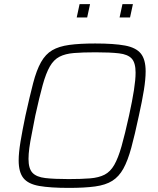

<svg xmlns="http://www.w3.org/2000/svg" viewBox="-20 -908 768 936"><path d="M316 8Q225 8 171 -1.5Q117 -11 94 -40Q71 -69 71 -126Q71 -163 80 -217.5Q89 -272 104 -344Q125 -439 141.5 -502.5Q158 -566 180 -605Q202 -644 234.5 -663Q267 -682 317.5 -689Q368 -696 444 -696Q536 -696 589.5 -686Q643 -676 666.5 -647Q690 -618 690 -560Q690 -522 681.5 -469Q673 -416 657 -344Q637 -250 620 -187.5Q603 -125 581.5 -86Q560 -47 527.5 -26.5Q495 -6 443.5 1Q392 8 316 8ZM315 -35Q377 -35 419.5 -38.5Q462 -42 490 -56.5Q518 -71 537 -104Q556 -137 572.5 -195Q589 -253 609 -344Q625 -417 633 -468.5Q641 -520 641 -554Q641 -602 622 -622.5Q603 -643 560 -648Q517 -653 446 -653Q383 -653 340.5 -649.5Q298 -646 270 -631.5Q242 -617 223 -584Q204 -551 188 -493Q172 -435 152 -344Q143 -295 135 -256Q127 -217 123 -187Q119 -157 119 -133Q119 -86 138.5 -65.5Q158 -45 201 -40Q244 -35 315 -35ZM563 -823 577 -888H628L614 -823ZM354 -823 368 -888H419L405 -823Z"/></svg>

Font: Saira Thin ExtraLight
Style: Italic
Weight: 250
Italic angle: -12°
Version: Version 1.101